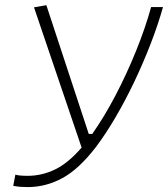

<svg xmlns="http://www.w3.org/2000/svg" viewBox="-20 -721 657 750"><path d="M88.4 9.8Q73.2 9.8 59.6 8.8Q45.9 7.8 31.7 4.9L40 -38.6Q55.7 -34.2 88.4 -34.2Q143.6 -34.2 195.1 -59.1Q246.6 -84 298.8 -144.5L112.8 -692.4L161.1 -700.7L326.7 -197.8H340.3Q386.2 -262.7 430.7 -347.4Q475.1 -432.1 511.5 -522.2Q547.9 -612.3 570.3 -693.4H616.7Q597.7 -625.5 568.8 -550.8Q540 -476.1 504.9 -402.3Q469.7 -328.6 431.2 -262.7Q392.6 -196.8 354.5 -146.5Q288.6 -60.5 223.9 -25.4Q159.2 9.8 88.4 9.8Z"/></svg>

Font: Cascadia Code ExtraLight
Style: Italic
Weight: 200
Italic angle: -10°
Monospace: yes
Designer: Aaron Bell
Foundry: Saja Typeworks
Version: Version 2404.023; ttfautohint (v1.8.4)